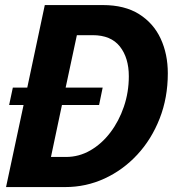

<svg xmlns="http://www.w3.org/2000/svg" viewBox="-20 -758 708 778"><path d="M4.5 0 75.5 -332.5H17L32 -403H90.5L161.5 -737.5H396.5Q485 -737.5 543.5 -700.8Q602 -664 631 -601.5Q660 -539 660 -461Q660 -362 627 -277.8Q594 -193.5 536.2 -131.2Q478.5 -69 403.5 -34.5Q328.5 0 244.5 0ZM381.5 -332.5H231L186.5 -122H247.5Q300 -122 346 -148.5Q392 -175 427 -221Q462 -267 482 -325.8Q502 -384.5 502 -449Q502 -523.5 465.8 -569.5Q429.5 -615.5 355.5 -615.5H291.5L246 -403H396Z"/></svg>

Font: Epilogue
Style: Bold Italic
Weight: 700
Italic angle: -12°
Designer: Tyler Finck
Foundry: Etcetera Type Co
Version: Version 2.111; ttfautohint (v1.8.3)